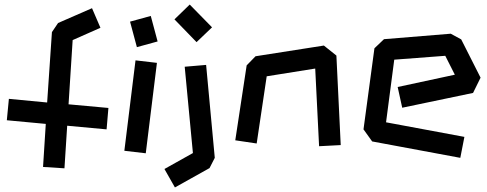

<svg xmlns="http://www.w3.org/2000/svg" viewBox="-20 -681 2140 843"><path d="M263 58 169 52 181 -137 10 -153 19 -247 187 -231 208 -540 235 -580 384 -645 421 -559 299 -505 281 -223 456 -207 448 -113 275 -129Z M581 -474 551 -586 642 -611 672 -499ZM620 -8 526 -19 575 -416 669 -405Z M843 -496 746 -596 813 -661 911 -561ZM748 142 702 61 827 -9 791 -388 885 -396 923 12 900 57Z M1381 -39 1364 -380 1151 -346 1107 -51 1013 -65 1063 -394 1102 -434 1402 -481 1457 -437 1476 -44Z M2001 12 1614 -60 1576 -113 1624 -469 1666 -509 1959 -533 2005 -508 2090 -340 2057 -273 1746 -208 1726 -299 1977 -353 1935 -436 1711 -419 1675 -144 2019 -80Z"/></svg>

Font: ZCOOL KuaiLe
Style: Regular
Weight: 400
Designer: Lui Bingke
Foundry: ZCOOL
Version: Version 3.51;August 12, 2021;FontCreator 13.0.0.2613 64-bit